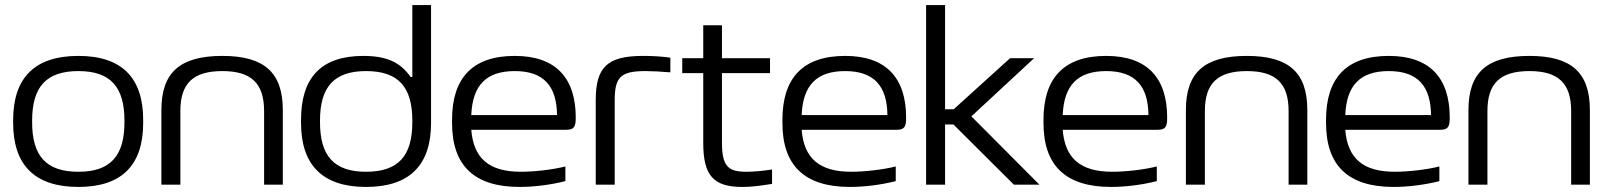

<svg xmlns="http://www.w3.org/2000/svg" viewBox="-20 -730 6345 759"><path d="M32 -256V-244C32 -78 117 9 290 9C462 9 546 -78 546 -244V-256C546 -422 462 -509 290 -509C117 -509 32 -422 32 -256ZM107 -247V-253C107 -386 162 -449 290 -449C417 -449 472 -386 472 -253V-247C472 -114 417 -51 290 -51C162 -51 107 -114 107 -247Z M618 -295V0H693V-291C693 -401 744 -449 859 -449C973 -449 1024 -401 1024 -291V0H1098V-295C1098 -444 1024 -509 859 -509C692 -509 618 -444 618 -295Z M1170 -256V-244C1170 -78 1255 9 1427 9C1600 9 1684 -78 1684 -244V-710H1610V-426H1603C1565 -480 1514 -509 1417 -509C1250 -509 1170 -424 1170 -256ZM1245 -247V-253C1245 -386 1300 -449 1427 -449C1555 -449 1610 -386 1610 -253V-247C1610 -114 1555 -51 1427 -51C1300 -51 1245 -114 1245 -247Z M2256 -265C2256 -422 2177 -509 2015 -509C1848 -509 1767 -422 1767 -256V-244C1767 -77 1853 9 2034 9C2090 9 2156 1 2215 -14V-72C2164 -59 2091 -51 2039 -51C1913 -51 1852 -104 1843 -217H2219C2250 -217 2256 -230 2256 -265ZM1843 -275C1848 -393 1902 -449 2015 -449C2130 -449 2181 -389 2182 -275Z M2533 -449C2556 -449 2597 -447 2630 -444V-502C2595 -507 2559 -509 2522 -509C2380 -509 2335 -464 2335 -334V0H2410V-334C2410 -428 2436 -449 2533 -449Z M2931 -51C2858 -51 2834 -72 2834 -168V-441H3024V-500H2834V-630H2760V-500H2677V-441H2760V-165C2760 -34 2802 9 2915 9C2955 9 2985 4 3032 -3V-60C2993 -54 2959 -51 2931 -51Z M3562 -265C3562 -422 3483 -509 3321 -509C3154 -509 3073 -422 3073 -256V-244C3073 -77 3159 9 3340 9C3396 9 3462 1 3521 -14V-72C3470 -59 3397 -51 3345 -51C3219 -51 3158 -104 3149 -217H3525C3556 -217 3562 -230 3562 -265ZM3149 -275C3154 -393 3208 -449 3321 -449C3436 -449 3487 -389 3488 -275Z M3641 -710V0H3716V-238H3749L3988 0H4089L3820 -270L4068 -500H3973L3750 -298H3716V-710Z M4594 -265C4594 -422 4515 -509 4353 -509C4186 -509 4105 -422 4105 -256V-244C4105 -77 4191 9 4372 9C4428 9 4494 1 4553 -14V-72C4502 -59 4429 -51 4377 -51C4251 -51 4190 -104 4181 -217H4557C4588 -217 4594 -230 4594 -265ZM4181 -275C4186 -393 4240 -449 4353 -449C4468 -449 4519 -389 4520 -275Z M4668 -295V0H4743V-291C4743 -401 4794 -449 4909 -449C5023 -449 5074 -401 5074 -291V0H5148V-295C5148 -444 5074 -509 4909 -509C4742 -509 4668 -444 4668 -295Z M5711 -265C5711 -422 5632 -509 5470 -509C5303 -509 5222 -422 5222 -256V-244C5222 -77 5308 9 5489 9C5545 9 5611 1 5670 -14V-72C5619 -59 5546 -51 5494 -51C5368 -51 5307 -104 5298 -217H5674C5705 -217 5711 -230 5711 -265ZM5298 -275C5303 -393 5357 -449 5470 -449C5585 -449 5636 -389 5637 -275Z M5785 -295V0H5860V-291C5860 -401 5911 -449 6026 -449C6140 -449 6191 -401 6191 -291V0H6265V-295C6265 -444 6191 -509 6026 -509C5859 -509 5785 -444 5785 -295Z"/></svg>

Font: LT Wave Light
Style: Regular
Weight: 300
Designer: Daniel Lyons
Version: Version 2.5 (Glyphs App)